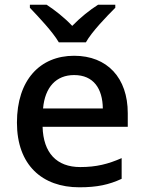

<svg xmlns="http://www.w3.org/2000/svg" viewBox="-20 -786 612 816"><path d="M230 -606H345C370 -651 433 -716 470 -753V-766H397C362 -744 322 -712 287 -676C253 -712 213 -743 178 -766H107V-753C143 -715 204 -651 230 -606ZM295 -549C150 -549 52 -446 52 -265C52 -84 160 10 317 10C393 10 443 -1 497 -26V-114C440 -89 390 -76 321 -76C221 -76 164 -136 161 -247H523V-305C523 -455 436 -549 295 -549ZM295 -467C378 -467 416 -409 417 -325H163C171 -416 219 -467 295 -467Z"/></svg>

Font: Noto Sans Bassa Vah Medium
Style: Regular
Weight: 500
Designer: Monotype Design Team
Foundry: Monotype Imaging Inc.
Version: Version 2.002